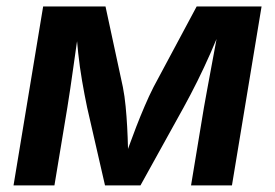

<svg xmlns="http://www.w3.org/2000/svg" viewBox="-20 -562 834 582"><path d="M21 0 110.8 -542.5H299.8L352.5 -297.9Q357.9 -270.5 360.8 -239.7Q363.8 -209 365.5 -177.2Q367.2 -145.5 367.9 -115.7Q368.7 -85.9 368.7 -61H350.6Q359.4 -86.4 370.1 -116.5Q380.9 -146.5 393.1 -178Q405.3 -209.5 418.5 -240.2Q431.6 -271 445.3 -297.9L576.2 -542.5H772.9L683.1 0H559.1L598.1 -235.8Q602.5 -261.2 608.4 -292.7Q614.3 -324.2 620.6 -358.6Q627 -393.1 633.3 -427Q639.6 -460.9 645 -490.7H655.3Q637.2 -444.3 617.9 -400.6Q598.6 -356.9 578.4 -316.2Q558.1 -275.4 536.6 -236.3L405.8 0H298.3L244.1 -236.3Q235.8 -275.9 228.8 -316.9Q221.7 -357.9 217 -401.4Q212.4 -444.8 209.5 -490.7H221.7Q216.8 -459.5 211.9 -425.8Q207 -392.1 202.4 -358.6Q197.8 -325.2 193.1 -293.9Q188.5 -262.7 184.1 -235.8L145 0Z"/></svg>

Font: Inter 16pt SemiBold
Style: Italic
Weight: 600
Italic angle: -9.3988°
Version: Version 4.001;git-66647c0bb